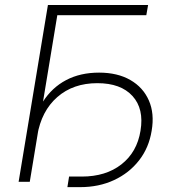

<svg xmlns="http://www.w3.org/2000/svg" viewBox="-20 -748 711 790"><path d="M589.4 -727.5 582 -685.5H215.8L102.5 0H56.6L177.2 -727.5ZM257.3 22 264.2 -21.5H316.4Q415.5 -21.5 479.7 -71.8Q543.9 -122.1 558.1 -210Q573.2 -300.3 525.1 -353Q477.1 -405.8 380.4 -405.8Q281.2 -405.8 215.8 -348.6Q150.4 -291.5 133.3 -189.9H106Q119.6 -271.5 156.7 -329.6Q193.8 -387.7 252.2 -418.5Q310.5 -449.2 387.7 -449.2Q463.4 -449.2 516.1 -418.9Q568.8 -388.7 592.5 -334.7Q616.2 -280.8 604 -210Q592.8 -140.1 552.2 -88.1Q511.7 -36.1 449.5 -7.1Q387.2 22 309.6 22Z"/></svg>

Font: Inter 16pt ExtraLight
Style: Italic
Weight: 250
Italic angle: -9.3988°
Version: Version 4.001;git-66647c0bb